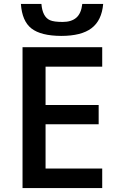

<svg xmlns="http://www.w3.org/2000/svg" viewBox="-20 -953 598 973"><path d="M498 0H94.2V-713.9H498V-615.2H210.9V-420.9H480V-323.2H210.9V-99.1H498ZM290 -771Q187.5 -771.5 139.6 -808.6Q91.8 -845.7 85.9 -933.1H189.9Q195.3 -867.2 233.4 -850.6Q252.9 -841.8 297.9 -841.8Q341.8 -841.8 366.7 -863.3Q391.6 -884.8 397 -933.1H502.9Q495.6 -849.1 443.8 -810.1Q392.6 -771 290 -771Z"/></svg>

Font: OpenSans-Semibold
Style: Regular
Weight: 600
Foundry: Ascender Corporation
Version: Version 1.10